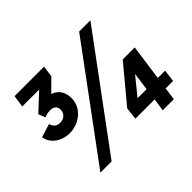

<svg xmlns="http://www.w3.org/2000/svg" viewBox="-154 -995 1246 1246"><g transform="rotate(-45 468.5 -372.5)"><path d="M178 -321C263 -321 347 -382 347 -475C347 -508 337 -536 318 -558C305 -571 290 -581 272 -586L354 -667L365 -745H94L82 -662H237L120 -553L139 -505C154 -513 176 -517 193 -517C226 -517 244 -500 244 -472C244 -439 220 -413 181 -413C153 -413 132 -428 124 -459L32 -430C40 -364 107 -321 178 -321ZM240 0 790 -745H687L137 0ZM811 0 823 -87H891L902 -171H835L869 -417H759L555 -172L545 -87H722L709 0ZM649 -171 749 -294 732 -171Z"/></g></svg>

Font: Plus Jakarta Sans ExtraBold
Style: Italic
Weight: 800
Italic angle: -8°
Designer: Gumpita Rahayu
Foundry: Tokotype
Version: Version 2.071;gftools[0.9.30]